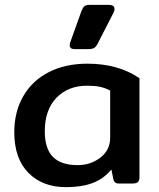

<svg xmlns="http://www.w3.org/2000/svg" viewBox="-20 -758 655 793"><path d="M268 -571Q268 -579 270 -583L317 -714Q323 -728 329.5 -733Q336 -738 354 -738H428Q453 -738 453 -721Q453 -714 449 -706L383 -577Q376 -564 368 -559.5Q360 -555 341 -555H289Q268 -555 268 -571ZM39 -212Q39 -296 76 -360.5Q113 -425 181.5 -460Q250 -495 341 -495Q468 -495 556 -435V-27Q556 -12 549.5 -6Q543 0 527 0H472Q461 0 455.5 -4.5Q450 -9 448 -19L440 -58Q409 -20 363.5 -2.5Q318 15 253 15Q155 15 97 -44.5Q39 -104 39 -212ZM435 -189V-384Q414 -395 392.5 -399.5Q371 -404 340 -404Q261 -404 213 -354Q165 -304 165 -216Q165 -144 198.5 -110Q232 -76 301 -76Q354 -76 394.5 -107Q435 -138 435 -189Z"/></svg>

Font: Mitr
Style: Regular
Weight: 400
Designer: Thanarat Vachiruckul
Foundry: Cadson Demak
Version: Version 1.003